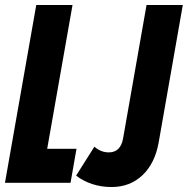

<svg xmlns="http://www.w3.org/2000/svg" viewBox="-61 -736 756 773"><path d="M388 17Q347 17 310.2 5Q273.5 -7 245.5 -29L319 -145.5Q345 -122.5 377 -122.5Q424.5 -122.5 434.5 -178.5L529 -716H675L578 -163.5Q563 -78.5 512.8 -30.8Q462.5 17 388 17ZM-41 0 85 -716H231L129 -137H247L223 0Z"/></svg>

Font: Google Sans Code
Style: Italic
Weight: 400
Italic angle: -10°
Monospace: yes
Designer: Google Sans Code Authors
Foundry: Google LLC
Version: Version 6.000